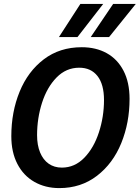

<svg xmlns="http://www.w3.org/2000/svg" viewBox="-20 -952 716 984"><path d="M38 -254Q38 -378 80.5 -482Q123 -586 204.5 -648Q286 -710 399 -710Q472 -710 527 -679.5Q582 -649 613 -589.5Q644 -530 644 -445Q644 -323 601.5 -218.5Q559 -114 477 -51Q395 12 284 12Q212 12 156 -20Q100 -52 69 -112Q38 -172 38 -254ZM297 -93Q363 -93 412 -143.5Q461 -194 487 -274Q513 -354 513 -439Q513 -520 479.5 -562.5Q446 -605 386 -605Q319 -605 270 -555Q221 -505 195.5 -425.5Q170 -346 170 -259Q170 -208 185.5 -170.5Q201 -133 229.5 -113Q258 -93 297 -93ZM392 -932H509L377 -762H282ZM560 -932H676L539 -762H445Z"/></svg>

Font: Azeret Mono Medium
Style: Italic
Weight: 500
Italic angle: -12°
Designer: Martin Vácha
Foundry: Displaay
Version: Version 1.000; Glyphs 3.0.3, build 3074